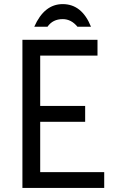

<svg xmlns="http://www.w3.org/2000/svg" viewBox="-20 -929 626 949"><path d="M149.4 -796.9Q198.7 -908.7 290 -908.7Q384.8 -908.7 429.7 -796.9H362.8Q332 -834.5 290 -834.5Q240.7 -834.5 214.8 -796.9ZM90.8 0V-732.4H461.9V-654.3H178.7V-405.3H400.9V-327.1H178.7V-78.1H495.1V0Z"/></svg>

Font: Consola Mono
Style: Book
Weight: 400
Monospace: yes
Designer: Wojciech Kalinowski "wmk69" (wmk69@o2.pl)
Foundry: Wojciech Kalinowski "wmk69" (wmk69@o2.pl)
Version: Version 2.1.0